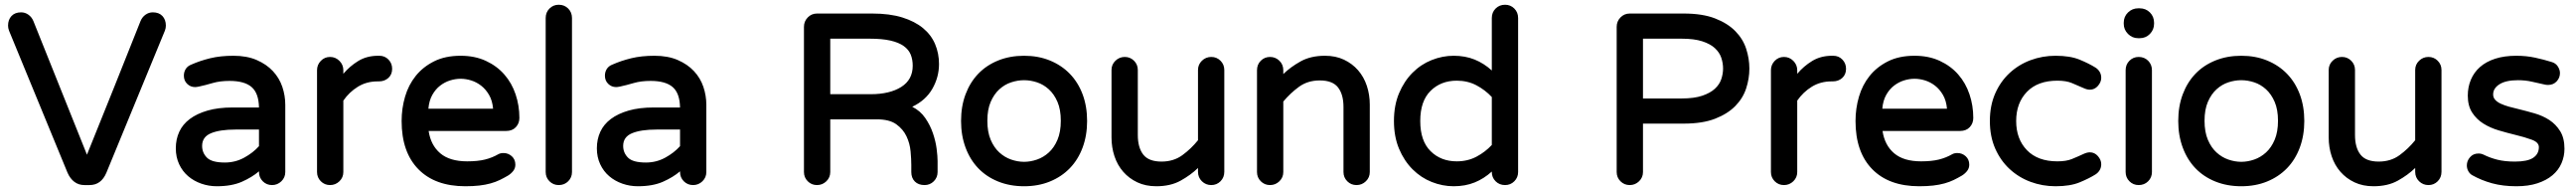

<svg xmlns="http://www.w3.org/2000/svg" viewBox="-20 -765 10873 805"><path d="M14 -657Q14 -682 28.5 -697.5Q43 -713 69 -713Q86 -713 100 -703Q114 -693 121 -676L347 -113Q404 -254 460.5 -394.5Q517 -535 573 -676Q580 -693 594 -703Q608 -713 625 -713Q651 -713 665.5 -697.5Q680 -682 680 -657Q680 -652 679 -646.5Q678 -641 676 -636L429 -37Q407 15 358 15H336Q312 15 294 1.5Q276 -12 265 -37L18 -636Q16 -641 15 -646.5Q14 -652 14 -657Z M962 -312H1073Q1072 -372 1042 -398Q1012 -424 949 -424Q908 -424 877.5 -415Q847 -406 819 -400Q809 -398 803 -398Q784 -398 770 -411.5Q756 -425 756 -446Q756 -462 764 -474.5Q772 -487 788 -493Q824 -509 867 -519.5Q910 -530 965 -530Q1022 -530 1063.5 -512Q1105 -494 1132 -465Q1159 -436 1171.5 -399Q1184 -362 1184 -323V-40Q1184 -17 1167.5 -1Q1151 15 1128 15Q1105 15 1089 -1Q1073 -17 1073 -40V-43Q1044 -18 1001 1Q958 20 895 20Q861 20 829.5 9Q798 -2 774 -22.5Q750 -43 736 -73Q722 -103 722 -140Q722 -178 736.5 -209.5Q751 -241 781 -263.5Q811 -286 856 -299Q901 -312 962 -312ZM929 -80Q973 -80 1010.5 -100.5Q1048 -121 1073 -149V-219H974Q908 -219 870.5 -203.5Q833 -188 833 -150Q833 -121 853.5 -100.5Q874 -80 929 -80Z M1318 -469Q1318 -492 1334 -508.5Q1350 -525 1373 -525Q1396 -525 1412.5 -508.5Q1429 -492 1429 -469V-454Q1456 -486 1492 -508Q1528 -530 1576 -530H1581Q1604 -530 1619.5 -514Q1635 -498 1635 -475Q1635 -451 1619 -436.5Q1603 -422 1579 -422H1574Q1527 -422 1490.5 -399.5Q1454 -377 1429 -341V-40Q1429 -17 1412.5 -1Q1396 15 1373 15Q1350 15 1334 -1Q1318 -17 1318 -40Z M1675 -255Q1675 -308 1689.5 -357.5Q1704 -407 1734.5 -445Q1765 -483 1812 -506.5Q1859 -530 1924 -530Q1984 -530 2030.5 -508.5Q2077 -487 2108.5 -451Q2140 -415 2156 -367.5Q2172 -320 2172 -268Q2172 -245 2157 -229Q2142 -213 2116 -213H1789Q1798 -153 1838 -119Q1878 -85 1952 -85Q1996 -85 2026.5 -92.5Q2057 -100 2083 -115Q2092 -120 2105 -120Q2125 -120 2140 -106.5Q2155 -93 2155 -71Q2155 -56 2146 -44.5Q2137 -33 2124 -25Q2107 -15 2089.5 -6.5Q2072 2 2050.5 8Q2029 14 2003 17Q1977 20 1944 20Q1816 20 1745.5 -52Q1675 -124 1675 -255ZM1788 -307H2061Q2058 -341 2044 -365Q2030 -389 2010.5 -404Q1991 -419 1968.5 -426Q1946 -433 1924 -433Q1902 -433 1879.5 -426Q1857 -419 1837.5 -404Q1818 -389 1804.5 -365Q1791 -341 1788 -307Z M2338 -745Q2362 -745 2378 -729Q2394 -713 2394 -689V-40Q2394 -17 2378 -1Q2362 15 2338 15Q2315 15 2299 -1Q2283 -17 2283 -40V-689Q2283 -713 2299 -729Q2315 -745 2338 -745Z M2739 -312H2850Q2849 -372 2819 -398Q2789 -424 2726 -424Q2685 -424 2654.5 -415Q2624 -406 2596 -400Q2586 -398 2580 -398Q2561 -398 2547 -411.5Q2533 -425 2533 -446Q2533 -462 2541 -474.5Q2549 -487 2565 -493Q2601 -509 2644 -519.5Q2687 -530 2742 -530Q2799 -530 2840.5 -512Q2882 -494 2909 -465Q2936 -436 2948.5 -399Q2961 -362 2961 -323V-40Q2961 -17 2944.5 -1Q2928 15 2905 15Q2882 15 2866 -1Q2850 -17 2850 -40V-43Q2821 -18 2778 1Q2735 20 2672 20Q2638 20 2606.5 9Q2575 -2 2551 -22.5Q2527 -43 2513 -73Q2499 -103 2499 -140Q2499 -178 2513.5 -209.5Q2528 -241 2558 -263.5Q2588 -286 2633 -299Q2678 -312 2739 -312ZM2706 -80Q2750 -80 2787.5 -100.5Q2825 -121 2850 -149V-219H2751Q2685 -219 2647.5 -203.5Q2610 -188 2610 -150Q2610 -121 2630.5 -100.5Q2651 -80 2706 -80Z M3428 -708H3661Q3735 -708 3788 -691.5Q3841 -675 3875.5 -646.5Q3910 -618 3926.5 -579Q3943 -540 3943 -495Q3943 -440 3915 -391Q3887 -342 3830 -315Q3864 -298 3885 -267.5Q3906 -237 3917.5 -203Q3929 -169 3933 -137.5Q3937 -106 3937 -86V-40Q3937 -17 3921 -1Q3905 15 3882 15Q3856 15 3841 0Q3826 -15 3826 -40V-70Q3826 -94 3823 -127Q3820 -160 3806 -190Q3792 -220 3763 -241Q3734 -262 3681 -262H3484V-40Q3484 -17 3467.5 -1Q3451 15 3428 15Q3405 15 3389 -1Q3373 -17 3373 -40V-652Q3373 -675 3389 -691.5Q3405 -708 3428 -708ZM3655 -368Q3735 -368 3783.5 -398.5Q3832 -429 3832 -488Q3832 -514 3823.5 -535Q3815 -556 3794 -571Q3773 -586 3738 -594Q3703 -602 3650 -602H3484V-368Z M4302 -530Q4362 -530 4411 -510Q4460 -490 4495 -454Q4530 -418 4549 -367.5Q4568 -317 4568 -255Q4568 -194 4549 -143Q4530 -92 4495 -56Q4460 -20 4411 0Q4362 20 4302 20Q4242 20 4192.5 0Q4143 -20 4108.5 -56Q4074 -92 4055 -143Q4036 -194 4036 -255Q4036 -317 4055 -367.5Q4074 -418 4108.5 -454Q4143 -490 4192.5 -510Q4242 -530 4302 -530ZM4147 -256Q4147 -209 4161 -176Q4175 -143 4197.5 -122.5Q4220 -102 4247.5 -92.5Q4275 -83 4302 -83Q4329 -83 4356.5 -92.5Q4384 -102 4406.5 -122.5Q4429 -143 4443 -176Q4457 -209 4457 -256Q4457 -303 4443 -335.5Q4429 -368 4406.5 -388.5Q4384 -409 4356.5 -418Q4329 -427 4302 -427Q4275 -427 4247.5 -418Q4220 -409 4197.5 -388.5Q4175 -368 4161 -335.5Q4147 -303 4147 -256Z M4671 -186V-470Q4671 -493 4687.5 -509Q4704 -525 4727 -525Q4750 -525 4766 -509Q4782 -493 4782 -470V-196Q4782 -143 4805 -113.5Q4828 -84 4882 -84Q4933 -84 4970 -111Q5007 -138 5036 -174V-470Q5036 -493 5052.5 -509Q5069 -525 5092 -525Q5115 -525 5131 -509Q5147 -493 5147 -470V-41Q5147 -17 5131 -1Q5115 15 5092 15Q5069 15 5052.5 -1Q5036 -17 5036 -41V-57Q5005 -27 4962.5 -3.5Q4920 20 4860 20Q4815 20 4780 3.5Q4745 -13 4720.5 -41Q4696 -69 4683.5 -106.5Q4671 -144 4671 -186Z M5285 -40V-469Q5285 -493 5301 -509Q5317 -525 5340 -525Q5363 -525 5379.5 -509Q5396 -493 5396 -469V-453Q5427 -483 5469.5 -506.5Q5512 -530 5572 -530Q5617 -530 5652 -513.5Q5687 -497 5711.5 -469Q5736 -441 5748.5 -403.5Q5761 -366 5761 -324V-40Q5761 -17 5744.5 -1Q5728 15 5705 15Q5682 15 5666 -1Q5650 -17 5650 -40V-314Q5650 -367 5627 -396.5Q5604 -426 5550 -426Q5499 -426 5462 -399Q5425 -372 5396 -337V-40Q5396 -17 5379.5 -1Q5363 15 5340 15Q5317 15 5301 -1Q5285 -17 5285 -40Z M5863 -255Q5863 -321 5884.5 -372Q5906 -423 5941.5 -458.5Q5977 -494 6022.5 -512Q6068 -530 6115 -530Q6164 -530 6203.5 -514Q6243 -498 6276 -468V-689Q6276 -713 6292 -729Q6308 -745 6332 -745Q6355 -745 6371 -729Q6387 -713 6387 -689V-40Q6387 -17 6371 -1Q6355 15 6332 15Q6308 15 6292 -1Q6276 -17 6276 -40V-42Q6243 -12 6203.5 4Q6164 20 6115 20Q6068 20 6022.5 2Q5977 -16 5941.5 -51.5Q5906 -87 5884.5 -138Q5863 -189 5863 -255ZM5974 -255Q5974 -171 6017.5 -128Q6061 -85 6128 -85Q6174 -85 6211 -104.5Q6248 -124 6276 -154V-356Q6248 -386 6211 -405.5Q6174 -425 6128 -425Q6061 -425 6017.5 -382Q5974 -339 5974 -255Z M6803 -40V-652Q6803 -675 6819 -691.5Q6835 -708 6858 -708H7086Q7165 -708 7218 -687.5Q7271 -667 7303.5 -634Q7336 -601 7349.5 -559.5Q7363 -518 7363 -476Q7363 -434 7349.5 -392.5Q7336 -351 7303.5 -318Q7271 -285 7218 -264.5Q7165 -244 7086 -244H6914V-40Q6914 -17 6897.5 -1Q6881 15 6858 15Q6835 15 6819 -1Q6803 -17 6803 -40ZM6914 -350H7077Q7130 -350 7164 -361.5Q7198 -373 7217.5 -391Q7237 -409 7244.5 -431.5Q7252 -454 7252 -476Q7252 -499 7244.5 -521.5Q7237 -544 7217.5 -562Q7198 -580 7164 -591Q7130 -602 7077 -602H6914Z M7454 -469Q7454 -492 7470 -508.5Q7486 -525 7509 -525Q7532 -525 7548.5 -508.5Q7565 -492 7565 -469V-454Q7592 -486 7628 -508Q7664 -530 7712 -530H7717Q7740 -530 7755.5 -514Q7771 -498 7771 -475Q7771 -451 7755 -436.5Q7739 -422 7715 -422H7710Q7663 -422 7626.5 -399.5Q7590 -377 7565 -341V-40Q7565 -17 7548.5 -1Q7532 15 7509 15Q7486 15 7470 -1Q7454 -17 7454 -40Z M7811 -255Q7811 -308 7825.5 -357.5Q7840 -407 7870.5 -445Q7901 -483 7948 -506.5Q7995 -530 8060 -530Q8120 -530 8166.5 -508.5Q8213 -487 8244.5 -451Q8276 -415 8292 -367.5Q8308 -320 8308 -268Q8308 -245 8293 -229Q8278 -213 8252 -213H7925Q7934 -153 7974 -119Q8014 -85 8088 -85Q8132 -85 8162.5 -92.5Q8193 -100 8219 -115Q8228 -120 8241 -120Q8261 -120 8276 -106.5Q8291 -93 8291 -71Q8291 -56 8282 -44.5Q8273 -33 8260 -25Q8243 -15 8225.5 -6.5Q8208 2 8186.5 8Q8165 14 8139 17Q8113 20 8080 20Q7952 20 7881.5 -52Q7811 -124 7811 -255ZM7924 -307H8197Q8194 -341 8180 -365Q8166 -389 8146.5 -404Q8127 -419 8104.5 -426Q8082 -433 8060 -433Q8038 -433 8015.5 -426Q7993 -419 7973.5 -404Q7954 -389 7940.5 -365Q7927 -341 7924 -307Z M8655 -530Q8717 -530 8757 -513.5Q8797 -497 8824 -480Q8835 -473 8841.5 -462Q8848 -451 8848 -437Q8848 -419 8834 -403Q8820 -387 8800 -387Q8788 -387 8773 -394Q8748 -405 8724 -415Q8700 -425 8663 -425Q8580 -425 8534.5 -378Q8489 -331 8489 -255Q8489 -179 8534.5 -132Q8580 -85 8663 -85Q8700 -85 8723.5 -94.5Q8747 -104 8773 -116Q8788 -123 8800 -123Q8820 -123 8834 -107Q8848 -91 8848 -73Q8848 -59 8841.5 -48Q8835 -37 8824 -30Q8797 -13 8757 3.5Q8717 20 8655 20Q8600 20 8550 1.5Q8500 -17 8461.5 -52.5Q8423 -88 8400.5 -139Q8378 -190 8378 -255Q8378 -320 8400.5 -371Q8423 -422 8461.5 -457.5Q8500 -493 8550 -511.5Q8600 -530 8655 -530Z M8951 -40V-469Q8951 -493 8967 -509Q8983 -525 9006 -525Q9030 -525 9046 -509Q9062 -493 9062 -469V-40Q9062 -17 9046 -1Q9030 15 9006 15Q8983 15 8967 -1Q8951 -17 8951 -40ZM9004 -730H9010Q9036 -730 9053.5 -712.5Q9071 -695 9071 -669V-665Q9071 -640 9053.5 -622Q9036 -604 9010 -604H9004Q8979 -604 8961 -622Q8943 -640 8943 -665V-669Q8943 -695 8961 -712.5Q8979 -730 9004 -730Z M9439 -530Q9499 -530 9548 -510Q9597 -490 9632 -454Q9667 -418 9686 -367.5Q9705 -317 9705 -255Q9705 -194 9686 -143Q9667 -92 9632 -56Q9597 -20 9548 0Q9499 20 9439 20Q9379 20 9329.5 0Q9280 -20 9245.5 -56Q9211 -92 9192 -143Q9173 -194 9173 -255Q9173 -317 9192 -367.5Q9211 -418 9245.5 -454Q9280 -490 9329.5 -510Q9379 -530 9439 -530ZM9284 -256Q9284 -209 9298 -176Q9312 -143 9334.5 -122.5Q9357 -102 9384.5 -92.5Q9412 -83 9439 -83Q9466 -83 9493.5 -92.5Q9521 -102 9543.5 -122.5Q9566 -143 9580 -176Q9594 -209 9594 -256Q9594 -303 9580 -335.5Q9566 -368 9543.5 -388.5Q9521 -409 9493.5 -418Q9466 -427 9439 -427Q9412 -427 9384.5 -418Q9357 -409 9334.5 -388.5Q9312 -368 9298 -335.5Q9284 -303 9284 -256Z M9808 -186V-470Q9808 -493 9824.5 -509Q9841 -525 9864 -525Q9887 -525 9903 -509Q9919 -493 9919 -470V-196Q9919 -143 9942 -113.5Q9965 -84 10019 -84Q10070 -84 10107 -111Q10144 -138 10173 -174V-470Q10173 -493 10189.5 -509Q10206 -525 10229 -525Q10252 -525 10268 -509Q10284 -493 10284 -470V-41Q10284 -17 10268 -1Q10252 15 10229 15Q10206 15 10189.5 -1Q10173 -17 10173 -41V-57Q10142 -27 10099.5 -3.5Q10057 20 9997 20Q9952 20 9917 3.5Q9882 -13 9857.5 -41Q9833 -69 9820.5 -106.5Q9808 -144 9808 -186Z M10440 -118Q10452 -118 10462 -113Q10488 -100 10519.5 -92Q10551 -84 10594 -84Q10647 -84 10671 -100Q10695 -116 10695 -145Q10695 -165 10665.5 -176Q10636 -187 10594 -197Q10561 -205 10525.5 -215.5Q10490 -226 10461 -244Q10432 -262 10413.5 -290.5Q10395 -319 10395 -362Q10395 -398 10408 -429Q10421 -460 10446.5 -482.5Q10472 -505 10510.5 -517.5Q10549 -530 10600 -530Q10642 -530 10679 -522Q10716 -514 10748 -504Q10766 -499 10775 -485Q10784 -471 10784 -457Q10784 -437 10770 -422Q10756 -407 10734 -407Q10729 -407 10725.5 -407.5Q10722 -408 10718 -409Q10694 -414 10666.5 -420.5Q10639 -427 10607 -427Q10556 -427 10529 -410Q10502 -393 10502 -367Q10502 -354 10510.5 -344.5Q10519 -335 10534 -328Q10549 -321 10568.5 -315.5Q10588 -310 10610 -305Q10643 -297 10677.5 -287Q10712 -277 10739.5 -259Q10767 -241 10785 -212Q10803 -183 10803 -138Q10803 -106 10790.5 -77Q10778 -48 10752.5 -26.5Q10727 -5 10689 7.5Q10651 20 10600 20Q10543 20 10497.5 7.5Q10452 -5 10413 -27Q10403 -33 10397 -44Q10391 -55 10391 -68Q10391 -87 10404.5 -102.5Q10418 -118 10440 -118Z"/></svg>

Font: Varela Round Precious
Style: Medium
Weight: 500
Designer: Joe Prince
Foundry: Joe Prince
Version: Version 1.000